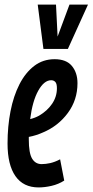

<svg xmlns="http://www.w3.org/2000/svg" viewBox="-20 -810 405 840"><path d="M261 -20Q236 -4 206 3Q176 10 149 10Q82 10 47.5 -39.5Q13 -89 13 -182Q13 -257 26 -323.5Q39 -390 65 -441Q91 -492 129.5 -521.5Q168 -551 219 -551Q270 -551 294.5 -521.5Q319 -492 319 -446Q319 -373 277 -316Q235 -259 169 -231Q138 -217 106 -211Q106 -206 106 -200Q106 -140 120.5 -116Q135 -92 162 -92Q180 -92 200 -96.5Q220 -101 243 -113ZM204 -459Q173 -459 147.5 -413.5Q122 -368 112 -289Q133 -294 151 -304Q187 -325 208 -356Q229 -387 229 -424Q229 -444 222 -451.5Q215 -459 204 -459ZM365 -790 277 -596H170L145 -790H225L232 -650L284 -790Z"/></svg>

Font: Georama Extra Condensed SemiBold
Style: Italic
Weight: 600
Width: 2
Italic angle: -9°
Designer: Jean-Baptiste Levee
Foundry: Production Type
Version: Version 1.000